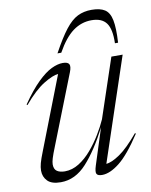

<svg xmlns="http://www.w3.org/2000/svg" viewBox="-84 -800 688 872"><g transform="rotate(-10 260.0 -363.5)"><path d="M295 -37 348.5 -204Q298 -105.5 245.5 -47.8Q193 10 126 10Q84 10 65 -9.2Q46 -28.5 46 -57.5Q46 -73 51 -91.5Q56 -110 69.5 -144L198.5 -476.5Q173.5 -474.5 131 -448.5Q88.5 -422.5 37 -361.5L33.5 -364.5Q76 -426 111.2 -460.2Q146.5 -494.5 175.2 -508.2Q204 -522 227.5 -522Q251 -522 256.8 -511Q262.5 -500 253 -475.5L127 -155Q113.5 -121.5 108.2 -104Q103 -86.5 103 -76Q103 -53.5 116.5 -44.5Q130 -35.5 152.5 -35.5Q186.5 -35.5 218 -55.2Q249.5 -75 276.2 -106.5Q303 -138 324.2 -173.2Q345.5 -208.5 359 -239L450.5 -512H502.5L343.5 -36.5Q368 -38 406 -63.8Q444 -89.5 495.5 -151L499.5 -148.5Q441.5 -60 397 -25Q352.5 10 316.5 10Q296.5 10 291.2 0.5Q286 -9 295 -37ZM390 -690.5Q343 -690.5 304.2 -662Q265.5 -633.5 229.5 -569H212Q248.5 -636 277 -672.5Q305.5 -709 334 -723Q362.5 -737 398 -737Q437.5 -737 459.2 -723Q481 -709 488.2 -672.8Q495.5 -636.5 491.5 -569H477Q479 -634 458.2 -662.2Q437.5 -690.5 390 -690.5Z"/></g></svg>

Font: Newsreader Display Light
Style: Italic
Weight: 300
Italic angle: -17°
Designer: Hugues Gentile
Foundry: Production Type
Version: Version 1.001